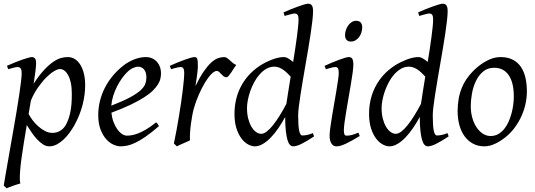

<svg xmlns="http://www.w3.org/2000/svg" viewBox="-23 -762 2861 1026"><path d="M297.9 -393.1Q284.7 -393.1 264.6 -380.9Q244.6 -368.7 222.7 -346.4Q200.7 -324.2 179.2 -293.2Q157.7 -262.2 142.1 -224.6L129.9 -153.3Q137.2 -138.7 150.4 -120.8Q163.6 -103 180.7 -87.6Q197.8 -72.3 217.3 -62Q236.8 -51.8 256.8 -51.8Q283.2 -51.8 303.5 -66.2Q323.7 -80.6 335 -106.9Q343.8 -126 349.1 -146.7Q354.5 -167.5 356.9 -187.7Q359.4 -208 360.1 -226.6Q360.8 -245.1 360.8 -259.8Q360.8 -293.9 355.5 -319.1Q350.1 -344.2 341.1 -360.6Q332 -377 320.8 -385Q309.6 -393.1 297.9 -393.1ZM169.9 -424.8Q169.9 -410.2 166.7 -383.8Q163.6 -357.4 156.7 -314.5Q188 -362.8 215.3 -391.1Q242.7 -419.4 265.4 -434.1Q288.1 -448.7 306.6 -452.9Q325.2 -457 339.8 -457Q358.9 -457 375.5 -447.3Q392.1 -437.5 404.8 -418.2Q417.5 -398.9 424.8 -370.8Q432.1 -342.8 432.1 -306.2Q432.1 -257.3 418.5 -202.6Q404.8 -147.9 374 -91.8Q362.8 -72.3 348.4 -52.5Q334 -32.7 316.9 -16.6Q299.8 -0.5 280.5 9.8Q261.2 20 240.2 20Q223.6 20 207.8 10Q191.9 0 176.5 -16.1Q161.1 -32.2 147 -52.7Q132.8 -73.2 120.1 -93.8L105 -2.9Q88.4 97.7 84.5 151.1Q80.6 204.6 85.9 218.3Q78.6 220.2 68.8 223.4Q59.1 226.6 48.6 230.2Q38.1 233.9 28.6 237.5Q19 241.2 12.7 244.1L-2.9 230Q-1 215.8 4.2 186Q9.3 156.2 16.4 116.2Q23.4 76.2 31.7 28.8Q40 -18.6 48.6 -67.4Q57.1 -116.2 65.2 -164.1Q73.2 -211.9 79.3 -252.7Q85.4 -293.5 89.1 -324.5Q92.8 -355.5 92.8 -371.1Q92.8 -382.3 90.8 -388.9Q88.9 -395.5 85.4 -398.7Q82 -401.9 78.1 -402.8Q74.2 -403.8 69.8 -403.8Q65.4 -403.8 57.4 -402.1Q49.3 -400.4 41 -397.9Q31.7 -395.5 21 -392.1L14.2 -410.2Q34.7 -419.4 55.7 -428Q76.7 -436.5 95 -442.9Q113.3 -449.2 127.2 -453.1Q141.1 -457 147 -457Q156.7 -457 163.3 -450.4Q169.9 -443.8 169.9 -424.8Z M662.1 -381.8Q646 -367.2 630.6 -346.2Q615.2 -325.2 602.8 -300.8Q590.3 -276.4 582 -249.8Q573.7 -223.1 571.8 -197.3Q635.7 -222.2 673.1 -242.4Q710.4 -262.7 729.5 -280.8Q748.5 -298.8 753.9 -315.4Q759.3 -332 759.3 -349.1Q759.3 -364.3 755.4 -375.2Q751.5 -386.2 745.1 -392.8Q738.8 -399.4 730.7 -402.6Q722.7 -405.8 714.4 -405.8Q706.5 -405.8 691.4 -400.1Q676.3 -394.5 662.1 -381.8ZM837.4 -371.1Q837.4 -357.4 834.2 -342.3Q831.1 -327.1 821 -311Q811 -294.9 793.2 -277.3Q775.4 -259.8 745.8 -241Q716.3 -222.2 673.8 -201.9Q631.3 -181.6 572.3 -159.7Q575.2 -132.3 583.7 -109.9Q592.3 -87.4 603.8 -71.3Q615.2 -55.2 628.7 -46.1Q642.1 -37.1 655.3 -37.1Q665.5 -37.1 680.2 -39.3Q694.8 -41.5 714.1 -48.8Q733.4 -56.2 757.6 -70.3Q781.7 -84.5 811 -107.9Q816.4 -105 820.6 -98.4Q824.7 -91.8 826.2 -87.9Q786.1 -53.2 755.4 -32Q724.6 -10.7 700.4 0.7Q676.3 12.2 657 16.1Q637.7 20 620.1 20Q604 20 583.5 11Q563 2 544.9 -17.8Q526.9 -37.6 514.4 -69.6Q502 -101.6 502 -147.9Q502 -186 511.2 -222.9Q520.5 -259.8 537.8 -293.7Q555.2 -327.6 580.6 -357.9Q606 -388.2 638.2 -413.1Q649.4 -421.9 663.6 -429.9Q677.7 -438 693.1 -444.1Q708.5 -450.2 724.4 -453.6Q740.2 -457 755.4 -457Q776.4 -457 791.7 -449.5Q807.1 -441.9 817.4 -429.7Q827.6 -417.5 832.5 -402.1Q837.4 -386.7 837.4 -371.1Z M1239.3 -415Q1233.4 -407.2 1226.3 -396Q1219.2 -384.8 1212.2 -374.3Q1205.1 -363.8 1198.7 -356.4Q1192.4 -349.1 1187.5 -349.1Q1178.2 -349.1 1171.6 -354.5Q1165 -359.9 1159.4 -366Q1153.8 -372.1 1148.2 -377.4Q1142.6 -382.8 1135.3 -382.8Q1122.6 -382.8 1105.7 -365.5Q1088.9 -348.1 1072 -320.1Q1055.2 -292 1039.8 -257.1Q1024.4 -222.2 1014.2 -187Q1008.8 -168.5 1004.6 -146.2Q1000.5 -124 997.3 -100.6Q994.1 -77.1 992.7 -54.4Q991.2 -31.7 992.2 -12.2Q985.8 -8.8 976.3 -4.6Q966.8 -0.5 956.8 3.9Q946.8 8.3 937.5 12.5Q928.2 16.6 922.4 20L906.2 4.9Q913.6 -29.8 920.4 -66.9Q927.2 -104 933.3 -140.9Q939.5 -177.7 944.6 -212.9Q949.7 -248 953.4 -278.3Q957 -308.6 959.2 -332.5Q961.4 -356.4 961.4 -371.1Q961.4 -382.3 959.7 -388.9Q958 -395.5 955.3 -398.7Q952.6 -401.9 949 -402.8Q945.3 -403.8 941.4 -403.8Q936.5 -403.8 928.2 -402.1Q919.9 -400.4 911.6 -397.9Q901.9 -395.5 891.1 -392.1L884.3 -410.2Q904.8 -419.4 925.5 -428Q946.3 -436.5 964.4 -442.9Q982.4 -449.2 995.8 -453.1Q1009.3 -457 1015.1 -457Q1022 -457 1025.9 -454.6Q1029.8 -452.1 1031.5 -446Q1033.2 -439.9 1033.7 -429Q1034.2 -418 1034.2 -400.9Q1034.2 -395.5 1032.7 -382.8Q1031.2 -370.1 1029.3 -355.2Q1027.3 -340.3 1025.1 -325.7Q1022.9 -311 1021.5 -301.8Q1044.9 -350.1 1065.9 -380.4Q1086.9 -410.6 1105.7 -427.7Q1124.5 -444.8 1141.6 -450.9Q1158.7 -457 1174.3 -457Q1183.1 -457 1190.2 -452.1Q1197.3 -447.3 1204.6 -440.4Q1211.9 -433.6 1220.2 -426.5Q1228.5 -419.4 1239.3 -415Z M1507.3 -207Q1511.7 -236.3 1517.6 -273.7Q1523.4 -311 1530.3 -352.5Q1522 -361.3 1512.5 -370.8Q1502.9 -380.4 1491.9 -388.2Q1481 -396 1468.8 -400.9Q1456.5 -405.8 1442.9 -405.8Q1420.4 -405.8 1401.1 -394.8Q1381.8 -383.8 1365.5 -365.7Q1349.1 -347.7 1336.4 -324.5Q1323.7 -301.3 1314.9 -276.6Q1306.2 -252 1301.5 -228Q1296.9 -204.1 1296.9 -185.1Q1296.9 -153.3 1303.5 -127.9Q1310.1 -102.5 1320.8 -84.5Q1331.5 -66.4 1345.2 -56.6Q1358.9 -46.9 1373 -46.9Q1386.2 -46.9 1402.3 -59.1Q1418.5 -71.3 1435.8 -93Q1453.1 -114.7 1471.4 -144Q1489.7 -173.3 1507.3 -207ZM1655.3 -33.2Q1613.8 -5.4 1587.2 7.3Q1560.5 20 1543.9 20Q1534.7 20 1526.9 12.5Q1519 4.9 1513.4 -13.4Q1507.8 -31.7 1504.4 -62Q1501 -92.3 1501 -137.2Q1484.4 -106.4 1465.1 -78.1Q1445.8 -49.8 1424.8 -27.8Q1403.8 -5.9 1381.8 7.1Q1359.9 20 1338.9 20Q1322.3 20 1303.2 10Q1284.2 0 1267.8 -21.2Q1251.5 -42.5 1240.7 -75.4Q1230 -108.4 1230 -153.8Q1230 -192.4 1238.3 -228.8Q1246.6 -265.1 1263.4 -298.1Q1280.3 -331.1 1305.9 -359.6Q1331.5 -388.2 1366.2 -411.1Q1379.9 -419.9 1395.8 -428Q1411.6 -436 1428.2 -442.6Q1444.8 -449.2 1461.4 -453.1Q1478 -457 1493.2 -457Q1505.4 -457 1518.1 -449.2Q1530.8 -441.4 1543.5 -431.2Q1549.3 -466.8 1554.4 -501Q1559.6 -535.2 1563.5 -564.7Q1567.4 -594.2 1569.8 -618.2Q1572.3 -642.1 1572.3 -657.2Q1572.3 -668.5 1570.6 -675Q1568.8 -681.6 1565.7 -684.8Q1562.5 -688 1558.6 -689Q1554.7 -689.9 1550.3 -689.9Q1545.9 -689.9 1537.4 -687.7Q1528.8 -685.5 1520 -683.1Q1509.8 -680.2 1498 -676.8L1492.2 -695.8Q1512.7 -705.1 1533.4 -713.4Q1554.2 -721.7 1572 -728Q1589.8 -734.4 1603.5 -738.3Q1617.2 -742.2 1623 -742.2Q1636.7 -742.2 1643.3 -733.4Q1649.9 -724.6 1649.9 -702.1Q1649.9 -683.1 1646.5 -652.8Q1643.1 -622.6 1637.5 -585Q1631.8 -547.4 1624.8 -504.9Q1617.7 -462.4 1610.1 -419.2Q1602.5 -376 1595.5 -334Q1588.4 -292 1582.8 -255.9Q1577.1 -219.7 1573.7 -191.2Q1570.3 -162.6 1570.3 -146Q1570.3 -89.4 1575.7 -63.7Q1581.1 -38.1 1592.3 -38.1Q1605 -38.1 1618.4 -40.8Q1631.8 -43.5 1648.9 -50.8Z M1899.4 -35.2Q1876.5 -21.5 1858.2 -11.2Q1839.8 -1 1824.7 6.1Q1809.6 13.2 1797.4 16.6Q1785.2 20 1774.4 20Q1757.8 20 1748 4.6Q1738.3 -10.7 1738.3 -37.1Q1738.3 -51.8 1741.9 -78.9Q1745.6 -106 1751 -138.9Q1756.3 -171.9 1762.7 -207.8Q1769 -243.7 1774.4 -276.1Q1779.8 -308.6 1783.4 -333.7Q1787.1 -358.9 1787.1 -371.1Q1787.1 -382.3 1785.6 -388.9Q1784.2 -395.5 1781.7 -398.7Q1779.3 -401.9 1775.4 -402.8Q1771.5 -403.8 1767.1 -403.8Q1763.2 -403.8 1755.1 -402.1Q1747.1 -400.4 1738.8 -397.9Q1729.5 -395.5 1718.3 -392.1L1711.4 -410.2Q1731.9 -419.4 1752.2 -428Q1772.5 -436.5 1790 -442.9Q1807.6 -449.2 1820.8 -453.1Q1834 -457 1840.3 -457Q1854 -457 1859.6 -447.8Q1865.2 -438.5 1865.2 -416Q1865.2 -401.9 1861.6 -374.3Q1857.9 -346.7 1852.1 -312.5Q1846.2 -278.3 1839.8 -241Q1833.5 -203.6 1827.6 -169.4Q1821.8 -135.3 1818.1 -107.7Q1814.5 -80.1 1814.5 -65.9Q1814.5 -50.8 1817.6 -43.9Q1820.8 -37.1 1829.1 -37.1Q1844.2 -37.1 1858.2 -41Q1872.1 -44.9 1892.1 -53.2ZM1912.6 -616.2Q1912.6 -602.5 1908.4 -589.1Q1904.3 -575.7 1896.5 -564.7Q1888.7 -553.7 1877.4 -546.9Q1866.2 -540 1852.5 -540Q1837.4 -540 1829.1 -548.8Q1820.8 -557.6 1820.8 -574.2Q1820.8 -587.4 1825.2 -600.8Q1829.6 -614.3 1837.4 -625.5Q1845.2 -636.7 1856.2 -643.8Q1867.2 -650.9 1880.9 -650.9Q1896 -650.9 1904.3 -641.8Q1912.6 -632.8 1912.6 -616.2Z M2226.6 -207Q2231 -236.3 2236.8 -273.7Q2242.7 -311 2249.5 -352.5Q2241.2 -361.3 2231.7 -370.8Q2222.2 -380.4 2211.2 -388.2Q2200.2 -396 2188 -400.9Q2175.8 -405.8 2162.1 -405.8Q2139.6 -405.8 2120.4 -394.8Q2101.1 -383.8 2084.7 -365.7Q2068.4 -347.7 2055.7 -324.5Q2043 -301.3 2034.2 -276.6Q2025.4 -252 2020.8 -228Q2016.1 -204.1 2016.1 -185.1Q2016.1 -153.3 2022.7 -127.9Q2029.3 -102.5 2040 -84.5Q2050.8 -66.4 2064.5 -56.6Q2078.1 -46.9 2092.3 -46.9Q2105.5 -46.9 2121.6 -59.1Q2137.7 -71.3 2155 -93Q2172.4 -114.7 2190.7 -144Q2209 -173.3 2226.6 -207ZM2374.5 -33.2Q2333 -5.4 2306.4 7.3Q2279.8 20 2263.2 20Q2253.9 20 2246.1 12.5Q2238.3 4.9 2232.7 -13.4Q2227.1 -31.7 2223.6 -62Q2220.2 -92.3 2220.2 -137.2Q2203.6 -106.4 2184.3 -78.1Q2165 -49.8 2144 -27.8Q2123 -5.9 2101.1 7.1Q2079.1 20 2058.1 20Q2041.5 20 2022.5 10Q2003.4 0 1987.1 -21.2Q1970.7 -42.5 1960 -75.4Q1949.2 -108.4 1949.2 -153.8Q1949.2 -192.4 1957.5 -228.8Q1965.8 -265.1 1982.7 -298.1Q1999.5 -331.1 2025.1 -359.6Q2050.8 -388.2 2085.4 -411.1Q2099.1 -419.9 2115 -428Q2130.9 -436 2147.5 -442.6Q2164.1 -449.2 2180.7 -453.1Q2197.3 -457 2212.4 -457Q2224.6 -457 2237.3 -449.2Q2250 -441.4 2262.7 -431.2Q2268.6 -466.8 2273.7 -501Q2278.8 -535.2 2282.7 -564.7Q2286.6 -594.2 2289.1 -618.2Q2291.5 -642.1 2291.5 -657.2Q2291.5 -668.5 2289.8 -675Q2288.1 -681.6 2284.9 -684.8Q2281.7 -688 2277.8 -689Q2273.9 -689.9 2269.5 -689.9Q2265.1 -689.9 2256.6 -687.7Q2248 -685.5 2239.3 -683.1Q2229 -680.2 2217.3 -676.8L2211.4 -695.8Q2231.9 -705.1 2252.7 -713.4Q2273.4 -721.7 2291.3 -728Q2309.1 -734.4 2322.8 -738.3Q2336.4 -742.2 2342.3 -742.2Q2356 -742.2 2362.5 -733.4Q2369.1 -724.6 2369.1 -702.1Q2369.1 -683.1 2365.7 -652.8Q2362.3 -622.6 2356.7 -585Q2351.1 -547.4 2344 -504.9Q2336.9 -462.4 2329.3 -419.2Q2321.8 -376 2314.7 -334Q2307.6 -292 2302 -255.9Q2296.4 -219.7 2293 -191.2Q2289.6 -162.6 2289.6 -146Q2289.6 -89.4 2294.9 -63.7Q2300.3 -38.1 2311.5 -38.1Q2324.2 -38.1 2337.6 -40.8Q2351.1 -43.5 2368.2 -50.8Z M2722.7 -246.1Q2722.7 -320.8 2695.3 -360.4Q2668 -399.9 2617.7 -399.9Q2582.5 -399.9 2558.6 -379.6Q2534.7 -359.4 2520 -328.6Q2505.4 -297.9 2499 -262Q2492.7 -226.1 2492.7 -194.8Q2492.7 -162.1 2500.7 -133.1Q2508.8 -104 2523.2 -82.3Q2537.6 -60.5 2556.9 -47.9Q2576.2 -35.2 2598.6 -35.2Q2621.1 -35.2 2638.9 -45.2Q2656.7 -55.2 2670.7 -72Q2684.6 -88.9 2694.3 -110.6Q2704.1 -132.3 2710.4 -155.8Q2716.8 -179.2 2719.7 -202.6Q2722.7 -226.1 2722.7 -246.1ZM2792.5 -272.9Q2792.5 -240.2 2785.2 -206.8Q2777.8 -173.3 2763.7 -141.8Q2749.5 -110.4 2728.8 -81.8Q2708 -53.2 2680.7 -30.8Q2668 -20.5 2653.8 -11.2Q2639.6 -2 2625 5.1Q2610.4 12.2 2595.2 16.1Q2580.1 20 2565.4 20Q2531.2 20 2504.6 5.6Q2478 -8.8 2459.7 -33.9Q2441.4 -59.1 2431.9 -93.5Q2422.4 -127.9 2422.4 -168Q2422.4 -203.1 2428.2 -235.6Q2434.1 -268.1 2447.3 -298.3Q2460.4 -328.6 2482.4 -356.4Q2504.4 -384.3 2536.6 -410.2Q2561.5 -429.7 2591.3 -443.4Q2621.1 -457 2651.4 -457Q2689.5 -457 2716.3 -443.4Q2743.2 -429.7 2760 -405.3Q2776.9 -380.9 2784.7 -347.2Q2792.5 -313.5 2792.5 -272.9Z"/></svg>

Font: Gentium Plus CyrE
Style: Italic
Weight: 400
Italic angle: -8°
Designer: J. Victor Gaultney, Annie Olsen, Iska Routamaa, Becca Hirsbrunner
Foundry: SIL International
Version: Version 5.000